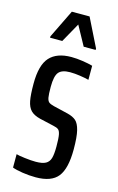

<svg xmlns="http://www.w3.org/2000/svg" viewBox="-112 -749 494 805"><g transform="rotate(15 135.0 -347.0)"><path d="M27 -7V-65Q36 -62 64 -58.5Q92 -55 112 -55Q141 -55 155.5 -63Q170 -71 175 -88.5Q180 -106 180 -139Q180 -174 177 -190Q174 -206 167 -211.5Q160 -217 145 -220L84 -234Q56 -241 42.5 -255Q29 -269 24 -295Q19 -321 19 -369Q19 -450 50 -484Q81 -518 144 -518Q167 -518 193.5 -514Q220 -510 237 -505V-444Q222 -448 198.5 -451.5Q175 -455 155 -455Q120 -455 106 -438.5Q92 -422 92 -375Q92 -342 94.5 -328.5Q97 -315 103.5 -309.5Q110 -304 126 -300L189 -285Q213 -279 226 -267.5Q239 -256 246 -228Q253 -200 253 -146Q253 -63 225 -27.5Q197 8 129 8Q100 8 71 3.5Q42 -1 27 -7ZM36 -573V-579L96 -702H173L234 -579V-573H182L136 -657L89 -573Z"/></g></svg>

Font: Saira Ultra Condensed Medium
Style: Regular
Weight: 500
Width: 1
Designer: Hector Gatti with collaboration of the Omnibus-Type team
Foundry: Omnibus-Type
Version: Version 1.001; ttfautohint (v1.8)